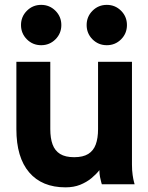

<svg xmlns="http://www.w3.org/2000/svg" viewBox="-20 -764 615 796"><path d="M188.5 -507.8H47.9V-228.5Q47.9 -111.3 101 -49.3Q154.1 12.7 251.6 12.7Q285.8 12.7 312.5 2Q339.1 -8.8 359 -25.2Q378.9 -41.6 392.1 -58.6Q392.1 -43.9 394.6 -30.5Q397.2 -17.1 399.7 -8.5Q402.2 0 402.2 0H538.1Q538.1 0 535.4 -10Q532.6 -20 529.9 -38.6Q527.1 -57.1 527.1 -82V-507.8H386.5V-228.5Q386.5 -191.1 377 -165.1Q367.5 -139.2 345.8 -125.7Q324.1 -112.3 287.5 -112.3Q250.9 -112.3 229.2 -125.7Q207.5 -139.2 198 -165.1Q188.5 -191.1 188.5 -228.5ZM339.2 -660.2Q339.2 -625.3 363.5 -600.9Q387.9 -576.6 422.8 -576.6Q457.6 -576.6 482 -600.9Q506.3 -625.3 506.3 -660.2Q506.3 -695 482 -719.4Q457.6 -743.8 422.8 -743.8Q387.9 -743.8 363.5 -719.4Q339.2 -695 339.2 -660.2ZM67.1 -660.2Q67.1 -625.3 91.5 -600.9Q115.8 -576.6 150.7 -576.6Q185.5 -576.6 209.9 -600.9Q234.3 -625.3 234.3 -660.2Q234.3 -695 209.9 -719.4Q185.5 -743.8 150.7 -743.8Q115.8 -743.8 91.5 -719.4Q67.1 -695 67.1 -660.2Z"/></svg>

Font: Giphurs SC
Style: Regular
Weight: 400
Version: Version 0.920